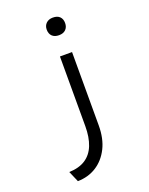

<svg xmlns="http://www.w3.org/2000/svg" viewBox="-171 -836 867 1118"><g transform="rotate(-20 262.0 -276.5)"><path d="M112 196 83 129Q145 127 184.5 101Q224 75 243 26.5Q262 -22 262 -90V-522H337V-68Q337 14 307.5 72.5Q278 131 227.5 163Q177 195 112 196ZM300 -640Q273 -640 258 -654.5Q243 -669 243 -695Q243 -719 258.5 -734Q274 -749 300 -749Q328 -749 342.5 -734.5Q357 -720 357 -695Q357 -670 342 -655Q327 -640 300 -640Z"/></g></svg>

Font: Lexend Tera Light
Style: Regular
Weight: 300
Designer: Bonnie Shaver-Troup, Thomas Jockin
Foundry: Lexend
Version: Version 1.007